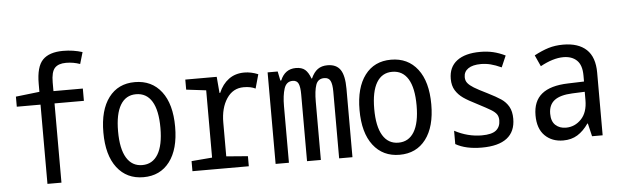

<svg xmlns="http://www.w3.org/2000/svg" viewBox="-49 -938 3598 1120"><g transform="rotate(-5 1750.0 -377.5)"><path d="M189 -464H50V-523L189 -539V-586Q189 -686 227.5 -725.5Q266 -765 347 -765Q407 -765 460 -748L440 -680Q401 -694 358 -694Q313 -694 292 -671Q271 -648 271 -587V-536H443V-464H271V0H189Z M540 -270Q540 -401 595 -474Q650 -547 748 -547Q847 -547 903.5 -473.5Q960 -400 960 -267Q960 -136 904.5 -63Q849 10 751 10Q653 10 596.5 -63.5Q540 -137 540 -270ZM874 -268Q874 -371 842 -423.5Q810 -476 749 -476Q689 -476 657.5 -423.5Q626 -371 626 -269Q626 -167 658 -114Q690 -61 750 -61Q810 -61 842 -113.5Q874 -166 874 -268Z M1038 -59 1159 -69V-463L1043 -477V-536H1227L1235 -441H1239Q1260 -491 1298 -519Q1336 -547 1389 -547Q1429 -547 1470 -530L1447 -448Q1420 -462 1378 -462Q1315 -462 1278.5 -407Q1242 -352 1242 -267V-69L1368 -59V0H1038Z M1525 -536H1584L1595 -482H1600Q1627 -547 1691 -547Q1726 -547 1745 -530.5Q1764 -514 1777 -478H1780Q1796 -514 1819 -530.5Q1842 -547 1876 -547Q1928 -547 1951.5 -512.5Q1975 -478 1975 -401V0H1897V-391Q1897 -434 1887 -454Q1877 -474 1851 -474Q1814 -474 1802 -439.5Q1790 -405 1790 -341V0H1709V-391Q1709 -434 1700 -454Q1691 -474 1666 -474Q1629 -474 1616 -434Q1603 -394 1603 -331V0H1525Z M2040 -270Q2040 -401 2095 -474Q2150 -547 2248 -547Q2347 -547 2403.5 -473.5Q2460 -400 2460 -267Q2460 -136 2404.5 -63Q2349 10 2251 10Q2153 10 2096.5 -63.5Q2040 -137 2040 -270ZM2374 -268Q2374 -371 2342 -423.5Q2310 -476 2249 -476Q2189 -476 2157.5 -423.5Q2126 -371 2126 -269Q2126 -167 2158 -114Q2190 -61 2250 -61Q2310 -61 2342 -113.5Q2374 -166 2374 -268Z M2579 -24V-102Q2656 -61 2738 -61Q2797 -61 2822 -81.5Q2847 -102 2847 -140Q2847 -161 2837.5 -175Q2828 -189 2805 -203Q2782 -217 2728 -245Q2676 -271 2648 -290.5Q2620 -310 2603 -337.5Q2586 -365 2586 -405Q2586 -474 2634 -510.5Q2682 -547 2771 -547Q2811 -547 2845.5 -539Q2880 -531 2917 -513L2888 -446Q2853 -462 2825 -469Q2797 -476 2769 -476Q2720 -476 2694 -458Q2668 -440 2668 -408Q2668 -387 2680 -372.5Q2692 -358 2715.5 -343.5Q2739 -329 2792 -303Q2842 -278 2869.5 -259.5Q2897 -241 2913 -213Q2929 -185 2929 -142Q2929 -67 2879.5 -28.5Q2830 10 2732 10Q2638 10 2579 -24Z M3060 -150Q3060 -233 3111 -274.5Q3162 -316 3265 -319L3359 -322V-357Q3359 -418 3330 -446Q3301 -474 3251 -474Q3191 -474 3116 -433L3086 -499Q3131 -523 3170 -535Q3209 -547 3256 -547Q3345 -547 3392.5 -502.5Q3440 -458 3440 -367V0H3378L3360 -76H3357Q3328 -34 3292.5 -12Q3257 10 3209 10Q3143 10 3101.5 -31Q3060 -72 3060 -150ZM3358 -214V-262L3285 -259Q3214 -256 3180 -230Q3146 -204 3146 -152Q3146 -107 3170 -85Q3194 -63 3231 -63Q3283 -63 3320.5 -102Q3358 -141 3358 -214Z"/></g></svg>

Font: Noto Sans Mono UI Cond
Style: Regular
Weight: 400
Width: 3
Monospace: yes
Designer: Monotype Design team
Foundry: Monotype Imaging Inc.
Version: Version 1.000